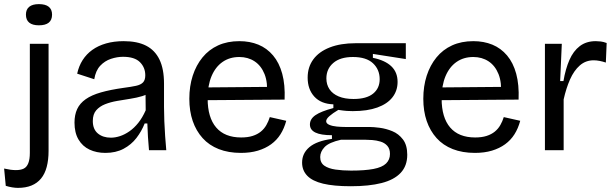

<svg xmlns="http://www.w3.org/2000/svg" viewBox="-57 -730 2988 933"><path d="M30 183Q18 183 2.5 180.5Q-13 178 -29 173L-37 89Q28 104 58 89.5Q88 75 88 13V-517H179V3Q179 47 170 81Q161 115 142.5 137.5Q124 160 96 171.5Q68 183 30 183ZM132 -607Q101 -607 85 -620Q69 -633 69 -659Q69 -684 85 -697Q101 -710 132 -710Q164 -710 180 -697Q196 -684 196 -659Q196 -633 180 -620Q164 -607 132 -607Z M455 13Q412 13 378 -3Q344 -19 324.5 -52Q305 -85 305 -134Q305 -172 318 -200Q331 -228 359.5 -248Q388 -268 433.5 -281Q479 -294 543 -303Q581 -308 604 -313Q627 -318 638 -329.5Q649 -341 649 -364Q649 -402 623 -428Q597 -454 541 -454Q512 -454 482 -444Q452 -434 430 -410.5Q408 -387 401 -345L318 -372Q326 -409 344.5 -438Q363 -467 391.5 -487.5Q420 -508 458.5 -519Q497 -530 544 -530Q610 -530 653 -508Q696 -486 718 -440.5Q740 -395 740 -324V-210Q740 -178 741.5 -141.5Q743 -105 745.5 -68.5Q748 -32 751 0H667Q664 -32 662 -64.5Q660 -97 659 -130H646Q631 -92 606 -59.5Q581 -27 543.5 -7Q506 13 455 13ZM482 -61Q503 -61 526 -68.5Q549 -76 572 -92Q595 -108 615 -133Q635 -158 651 -194L650 -292L677 -287Q661 -271 634.5 -263Q608 -255 576 -250Q544 -245 512 -239.5Q480 -234 453.5 -223.5Q427 -213 410.5 -194Q394 -175 394 -142Q394 -102 418.5 -81.5Q443 -61 482 -61Z M1114 13Q1053 13 1006 -5.5Q959 -24 927.5 -59Q896 -94 879.5 -142Q863 -190 863 -250Q863 -311 879.5 -362Q896 -413 927 -451Q958 -489 1003 -509.5Q1048 -530 1106 -530Q1157 -530 1198.5 -513Q1240 -496 1270 -460.5Q1300 -425 1314.5 -371.5Q1329 -318 1326 -246L921 -243V-305L1271 -308L1240 -266Q1245 -329 1228.5 -370Q1212 -411 1180 -432Q1148 -453 1106 -453Q1059 -453 1024.5 -429Q990 -405 971 -360Q952 -315 952 -251Q952 -159 993.5 -110.5Q1035 -62 1115 -62Q1147 -62 1170.5 -69.5Q1194 -77 1210.5 -90.5Q1227 -104 1237.5 -122.5Q1248 -141 1254 -161L1334 -143Q1324 -106 1306 -77.5Q1288 -49 1260.5 -29Q1233 -9 1196.5 2Q1160 13 1114 13Z M1648 175Q1565 175 1513 162.5Q1461 150 1436 124Q1411 98 1411 60Q1411 15 1446.5 -15Q1482 -45 1556 -55V-73Q1502 -73 1475.5 -86Q1449 -99 1449 -125Q1449 -152 1476 -170.5Q1503 -189 1563 -205V-223Q1503 -225 1470.5 -260.5Q1438 -296 1438 -353Q1438 -404 1465.5 -441.5Q1493 -479 1545.5 -499.5Q1598 -520 1671 -520H1915V-443L1755 -468V-449Q1814 -437 1844.5 -408Q1875 -379 1875 -332Q1875 -289 1850 -257Q1825 -225 1776.5 -207.5Q1728 -190 1657 -190Q1643 -190 1628 -191Q1613 -192 1587 -196Q1560 -180 1544 -166Q1528 -152 1528 -141Q1528 -130 1543 -123.5Q1558 -117 1579.5 -115Q1601 -113 1620 -113H1738Q1758 -113 1788.5 -109Q1819 -105 1849.5 -92.5Q1880 -80 1901 -52.5Q1922 -25 1922 22Q1922 76 1890 110Q1858 144 1797 159.5Q1736 175 1648 175ZM1649 99Q1716 99 1758 91Q1800 83 1819 64.5Q1838 46 1838 18Q1838 -7 1825 -21.5Q1812 -36 1792 -42Q1772 -48 1752 -49.5Q1732 -51 1717 -51H1600Q1542 -38 1520.5 -15.5Q1499 7 1499 33Q1499 61 1519 75Q1539 89 1573.5 94Q1608 99 1649 99ZM1661 -249Q1724 -249 1756 -275Q1788 -301 1788 -345Q1788 -392 1755.5 -422.5Q1723 -453 1658 -453Q1596 -453 1562.5 -424Q1529 -395 1529 -349Q1529 -319 1544 -296.5Q1559 -274 1588.5 -261.5Q1618 -249 1661 -249Z M2251 13Q2190 13 2143 -5.5Q2096 -24 2064.5 -59Q2033 -94 2016.5 -142Q2000 -190 2000 -250Q2000 -311 2016.5 -362Q2033 -413 2064 -451Q2095 -489 2140 -509.5Q2185 -530 2243 -530Q2294 -530 2335.5 -513Q2377 -496 2407 -460.5Q2437 -425 2451.5 -371.5Q2466 -318 2463 -246L2058 -243V-305L2408 -308L2377 -266Q2382 -329 2365.5 -370Q2349 -411 2317 -432Q2285 -453 2243 -453Q2196 -453 2161.5 -429Q2127 -405 2108 -360Q2089 -315 2089 -251Q2089 -159 2130.5 -110.5Q2172 -62 2252 -62Q2284 -62 2307.5 -69.5Q2331 -77 2347.5 -90.5Q2364 -104 2374.5 -122.5Q2385 -141 2391 -161L2471 -143Q2461 -106 2443 -77.5Q2425 -49 2397.5 -29Q2370 -9 2333.5 2Q2297 13 2251 13Z M2591 0V-279V-517H2673L2665 -336H2681Q2691 -395 2710 -438.5Q2729 -482 2760.5 -506Q2792 -530 2838 -530Q2849 -530 2862 -528.5Q2875 -527 2891 -521L2887 -426Q2872 -431 2857 -434Q2842 -437 2828 -437Q2789 -437 2760.5 -412Q2732 -387 2713 -344Q2694 -301 2682 -247V0Z"/></svg>

Font: Bricolage Grotesque 16pt
Style: Regular
Weight: 400
Version: Version 1.001;gftools[0.9.33.dev8+g029e19f]